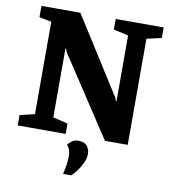

<svg xmlns="http://www.w3.org/2000/svg" viewBox="-92 -728 919 1021"><g transform="rotate(10 367.0 -218.0)"><path d="M35 0V-56L115 -75V-574L49 -587V-648H259L522 -233L526 -218H530V-573L450 -591V-648H709V-591L629 -573V0H506L222 -432L218 -447H214V-75L294 -56V0ZM317 212Q317 212 320.5 197.5Q324 183 327.5 161.5Q331 140 331 118Q331 84 321 69Q311 54 311 54Q322 42 335 33Q348 24 367 24Q401 24 415 42.5Q429 61 429 83Q429 108 418.5 131Q408 154 395 172.5Q382 191 371.5 201.5Q361 212 361 212Z"/></g></svg>

Font: Faustina VF Beta
Style: Regular
Weight: 400
Designer: Alfonso Garcia
Foundry: Omnibus-Type
Version: Version 1.006